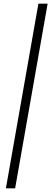

<svg xmlns="http://www.w3.org/2000/svg" viewBox="-20 -770 290 1040"><path d="M12 250 188 -750H238L62 250Z"/></svg>

Font: Spectral ExtraBold
Style: Italic
Weight: 800
Italic angle: -10°
Designer: Jean-Baptiste Levee
Foundry: Production Type
Version: Version 2.001